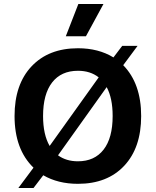

<svg xmlns="http://www.w3.org/2000/svg" viewBox="-20 -912 781 963"><path d="M499 -892 411 -730H310L373 -892ZM598 -585Q688 -493 688 -330Q688 -171 603 -80.5Q518 10 371 10Q271 10 197 -33L148 31H72L148 -71Q53 -163 53 -330Q53 -489 138.5 -579.5Q224 -670 371 -670Q474 -670 549 -624L593 -682H670ZM371 -557Q287 -557 241.5 -498.5Q196 -440 196 -330Q196 -237 229 -180L475 -524Q433 -557 371 -557ZM371 -103Q454 -103 499.5 -161.5Q545 -220 545 -330Q545 -420 515 -475L271 -133Q312 -103 371 -103Z"/></svg>

Font: Elaine Sans SemiBold
Style: Regular
Weight: 600
Designer: Wei Huang
Foundry: Wei Huang
Version: Version 2.001;December 24, 2019;FontCreator 12.0.0.2547 64-b